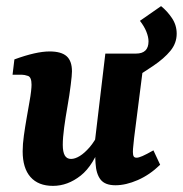

<svg xmlns="http://www.w3.org/2000/svg" viewBox="-20 -598 597 627"><path d="M153 9Q105 9 79.5 -20Q54 -49 54 -104Q54 -127 58 -155.5Q62 -184 67 -212.5Q72 -241 76 -264Q80 -286 81.5 -300Q83 -314 83 -321Q83 -346 71.5 -350Q60 -354 51 -354H21L27 -404Q98 -430 142 -430Q180 -430 197.5 -414.5Q215 -399 215 -365Q215 -358 214 -348Q213 -338 211 -321Q207 -288 200.5 -251.5Q194 -215 189.5 -181.5Q185 -148 185 -125Q185 -102 191.5 -90.5Q198 -79 212 -79Q225 -79 240.5 -88.5Q256 -98 272.5 -117Q289 -136 303 -165L313 -137Q286 -58 243.5 -24.5Q201 9 153 9ZM357 7Q323 7 308.5 -11.5Q294 -30 292 -65Q291 -77 291 -97Q291 -117 290 -137L324 -423H453L418 -148Q417 -136 415.5 -123.5Q414 -111 414 -102Q414 -92 416.5 -87.5Q419 -83 426 -83Q433 -83 445.5 -88.5Q458 -94 481 -107L503 -60Q469 -27 430 -10Q391 7 357 7ZM398 -330 384 -423Q394 -423 403 -423Q412 -423 424 -423Q465 -423 465 -463Q465 -477 458 -494.5Q451 -512 437 -530L506 -578Q526 -562 541.5 -539Q557 -516 557 -488Q557 -457 536.5 -432Q516 -407 480.5 -383Q445 -359 398 -330Z"/></svg>

Font: Yrsa
Style: Italic
Weight: 400
Italic angle: -7.10001°
Designer: Anna Giedrys (Yrsa+Rasa design), David Brezina (Yrsa art-direction, Rasa art-direction, design)
Foundry: Rosetta Type Foundry
Version: Version 2.004